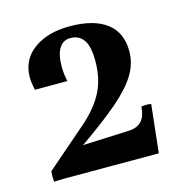

<svg xmlns="http://www.w3.org/2000/svg" viewBox="-73 -847 537 565"><g transform="rotate(-15 195.0 -564.0)"><path d="M344 -350H89Q73 -350 57.5 -350Q42 -350 25 -349Q23 -368 25 -381L145 -485Q191 -524 212.5 -565Q234 -606 234 -661Q234 -706 220 -725.5Q206 -745 180 -745Q158 -745 146 -726Q134 -707 134 -671Q134 -656 135.5 -645Q137 -634 139 -625H40Q39 -633 37 -642.5Q35 -652 35 -663Q35 -717 77 -748Q119 -779 187 -779Q260 -779 299 -749.5Q338 -720 338 -663Q338 -625 317 -591Q296 -557 251.5 -519Q207 -481 135 -431L277 -437Q300 -438 314 -451.5Q328 -465 330 -496Q345 -499 360 -496Z"/></g></svg>

Font: Poltawski Nowy Medium
Style: Regular
Weight: 500
Version: Version 1.001;gftools[0.9.25]